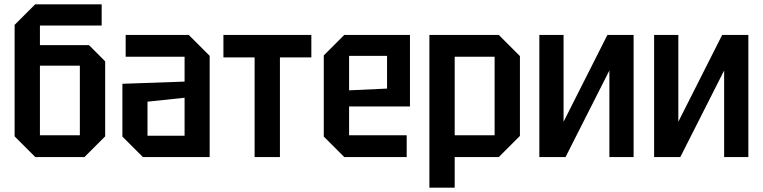

<svg xmlns="http://www.w3.org/2000/svg" viewBox="-20 -720 3497 880"><path d="M163 -100H346V-419H163ZM142 0 47 -95V-606L141 -700H446V-603H163V-513H388L462 -439V-95L367 0Z M541 -94V-336L826 -346V-460H556V-560H845L941 -464V0H635ZM656 -254V-98H826V-272Z M1263 0V-457H1407V-560H1004V-457H1147V0Z M1464 -94V-466L1558 -560H1859V-232H1580V-100H1844V0H1558ZM1580 -306 1754 -314V-464H1580Z M1948 140V-560H2266L2363 -463V-97L2266 0H2064V140ZM2247 -460H2064V-100H2247Z M2884 0H2773V-397L2572 0H2452V-560H2563V-162L2764 -560H2884Z M3410 0H3299V-397L3098 0H2978V-560H3089V-162L3290 -560H3410Z"/></svg>

Font: Tektur SemiCondensed Medium
Style: Regular
Weight: 500
Width: 4
Designer: Adam Jagosz
Foundry: Adam Jagosz
Version: Version 1.005;gftools[0.9.30]